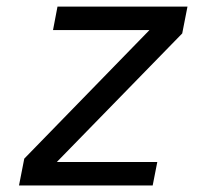

<svg xmlns="http://www.w3.org/2000/svg" viewBox="-20 -567 642 587"><path d="M38.1 0H446.8L460.9 -71.8H153.8L537.1 -464.8L553.2 -546.9H155.8L142.1 -475.1H437L54.2 -82Z"/></svg>

Font: Hack
Style: Oblique
Weight: 400
Italic angle: -12°
Monospace: yes
Designer: Christopher Simpkins
Foundry: Christopher Simpkins
Version: Version 2.010